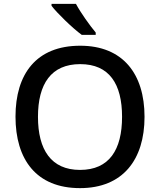

<svg xmlns="http://www.w3.org/2000/svg" viewBox="-20 -961 826 991"><path d="M372 -941H246V-931C274 -894 354 -816 402 -781H474V-793C443 -830 396 -896 372 -941ZM726 -358C726 -580 614 -725 394 -725C167 -725 60 -579 60 -359C60 -138 167 10 393 10C614 10 726 -137 726 -358ZM176 -358C176 -528 244 -630 394 -630C544 -630 610 -528 610 -358C610 -188 544 -84 393 -84C244 -84 176 -188 176 -358Z"/></svg>

Font: Noto Sans Balinese Medium
Style: Regular
Weight: 500
Designer: Aditya Bayu, David Williams
Foundry: David Williams
Version: Version 2.005